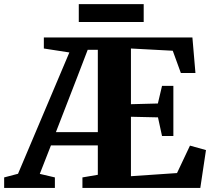

<svg xmlns="http://www.w3.org/2000/svg" viewBox="-70 -928 1047 948"><path d="M-49.5 0V-52L19 -70L272.5 -669L146.5 -688.5V-743H880L895 -567.5H823L783 -677.5L576.5 -688.5V-413.5L709.5 -417L730 -504H786V-256.5H730L710 -348.5L576.5 -351.5V-58L804 -73.5L868 -209L947 -187L919 0H337V-52L413 -65V-210H181.5L126.5 -69.5L201 -52V0ZM206 -275.5H413V-682H363L312 -549ZM639.5 -907.5V-819.5H319V-907.5Z"/></svg>

Font: Merriweather 48pt ExtraBold
Style: Regular
Weight: 800
Version: Version 2.100